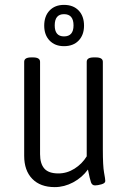

<svg xmlns="http://www.w3.org/2000/svg" viewBox="-20 -759 523 786"><path d="M204 7Q145 7 112 -27Q79 -61 79 -121V-506Q79 -524 108 -524H115Q144 -524 144 -506V-128Q144 -89 161.5 -69Q179 -49 219 -49Q254 -49 285 -68.5Q316 -88 335 -119V-506Q335 -524 364 -524H372Q401 -524 401 -506V-149Q401 -79 406 -52.5Q411 -26 411 -18Q411 -9 395.5 -4.5Q380 0 369 0Q357 0 352.5 -12.5Q348 -25 340 -65Q316 -32 279.5 -12.5Q243 7 204 7ZM242 -570Q205 -570 183 -593Q161 -616 161 -654Q161 -693 183 -716Q205 -739 242 -739Q280 -739 302 -716Q324 -693 324 -654Q324 -616 302 -593Q280 -570 242 -570ZM242 -610Q281 -610 281 -655Q281 -701 242 -701Q204 -701 204 -655Q204 -610 242 -610Z"/></svg>

Font: Asap Condensed Light
Style: Regular
Weight: 300
Width: 3
Designer: Pablo Cosgaya
Foundry: Omnibus-Type
Version: Version 3.001; ttfautohint (v1.8.4.7-5d5b)